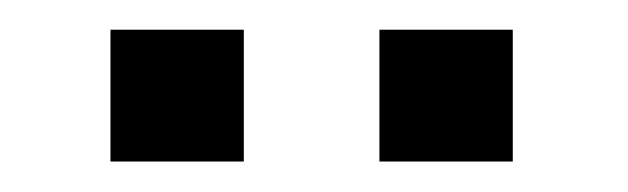

<svg xmlns="http://www.w3.org/2000/svg" viewBox="-20 -710 412 126"><path d="M229 -604V-690.5H316.5V-604ZM52.5 -604V-690.5H140V-604Z"/></svg>

Font: Mooli
Style: Regular
Weight: 400
Designer: Vernon Adams
Foundry: Vernon Adams
Version: Version 1.000; ttfautohint (v1.8.4.7-5d5b);gftools[0.9.33]